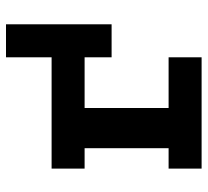

<svg xmlns="http://www.w3.org/2000/svg" viewBox="-46 -646 692 640"><g transform="rotate(-90 300.0 -326.0)"><path d="M58 -110H126V-390H58V-500H429V-652H539V-300H429V-390H260V-110H429V0H58Z"/></g></svg>

Font: PT Mono
Style: Bold
Weight: 700
Monospace: yes
Designer: A.Korolkova, I.Chaeva
Foundry: ParaType Ltd
Version: Version 1.000 OFL